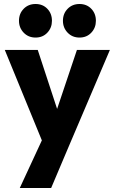

<svg xmlns="http://www.w3.org/2000/svg" viewBox="-20 -736 574 961"><path d="M204 2 4 -486H169L296 -99H235L365 -486H530L322 2ZM79 205 225 -110 322 2 236 205ZM158 -548Q122 -548 98.5 -572.5Q75 -597 75 -632Q75 -668 98.5 -692Q122 -716 158 -716Q194 -716 217 -692Q240 -668 240 -632Q240 -597 217 -572.5Q194 -548 158 -548ZM378 -548Q342 -548 318.5 -572.5Q295 -597 295 -632Q295 -668 318.5 -692Q342 -716 378 -716Q414 -716 437 -692Q460 -668 460 -632Q460 -597 437 -572.5Q414 -548 378 -548Z"/></svg>

Font: Outfit Thin
Style: Bold
Weight: 700
Version: Version 1.100;gftools[0.9.27]